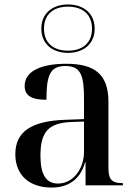

<svg xmlns="http://www.w3.org/2000/svg" viewBox="-20 -834 613 864"><path d="M286 -596C353 -596 406 -634 406 -705C406 -776 353 -814 286 -814C219 -814 166 -776 166 -705C166 -634 219 -596 286 -596ZM286 -606C222 -606 178 -639 178 -705C178 -771 222 -804 286 -804C350 -804 394 -771 394 -705C394 -639 350 -606 286 -606ZM212 10C283 10 340 -22 363 -104H365V0H533V-10H530C485 -10 468 -26 468 -76V-375C468 -501 405 -547 278 -547C175 -547 91 -519 91 -447C91 -402 124 -385 189 -385C189 -493 204 -537 274 -537C346 -537 358 -492 358 -387V-298L276 -295C123 -290 49 -243 49 -140C49 -47 111 10 212 10ZM241 -8C188 -8 162 -48 162 -133C162 -239 196 -280 299 -285L358 -287V-151C358 -75 310 -8 241 -8Z"/></svg>

Font: Noto Serif Display Medium
Style: Regular
Weight: 500
Designer: Monotype Design Team
Foundry: Monotype Imaging Inc.
Version: Version 2.009